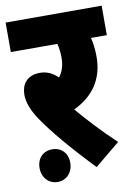

<svg xmlns="http://www.w3.org/2000/svg" viewBox="-78 -674 551 776"><g transform="rotate(-10 197.0 -286.5)"><path d="M364 -68C307 -121 252 -181 212 -228C290 -265 338 -328 338 -422C338 -455 334 -481 329 -501H394V-622H0V-501H191C195 -485 198 -465 198 -444C198 -412 190 -386 174 -366C153 -387 129 -398 101 -398C45 -398 24 -361 24 -322C24 -290 36 -258 63 -217C105 -155 170 -78 261 17ZM33 -19C33 20 59 49 96 49C133 49 159 20 159 -19C159 -59 133 -85 96 -85C59 -85 33 -59 33 -19Z"/></g></svg>

Font: Noto Sans Devanagari UI Condensed ExtraBold
Style: Regular
Weight: 800
Width: 3
Designer: Jelle Bosma - Monotype Design Team
Foundry: Monotype Imaging Inc.
Version: Version 2.004